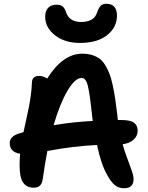

<svg xmlns="http://www.w3.org/2000/svg" viewBox="-20 -986 793 1029"><path d="M408.2 -755.9Q326.7 -755.9 274.4 -797.1Q222.2 -838.4 222.2 -896Q222.2 -928.7 238.8 -944.8Q255.4 -960.9 284.2 -960.9Q304.2 -960.9 315.9 -951.2Q327.6 -941.4 335 -918Q353 -868.2 415 -868.2Q483.4 -868.2 500 -918Q508.8 -944.3 519.5 -955.1Q530.3 -965.8 549.8 -965.8Q578.1 -965.8 592.5 -949.5Q606.9 -933.1 606.9 -902.8Q606.9 -839.4 554.2 -797.6Q501.5 -755.9 408.2 -755.9ZM645 22.9Q616.2 22.9 595.5 6.3Q574.7 -10.3 553.2 -50.8Q522 -104.5 500 -209Q369.1 -202.6 233.9 -176.8Q219.7 -103.5 210 -32.2Q207 -5.4 195.3 7.3Q183.6 20 161.1 20Q122.6 20 103.8 -7.8Q85 -35.6 85 -99.1Q85 -131.8 87.9 -162.1Q32.2 -170.4 32.2 -219.2Q32.2 -254.4 80.1 -270Q89.8 -272.5 106 -277.8Q110.4 -298.8 119.9 -342.3Q129.4 -385.7 134.5 -410.9Q139.6 -436 144.8 -472.7Q149.9 -509.3 150.9 -541Q150.9 -579.1 189.9 -579.1Q212.4 -579.1 232.9 -564.9Q316.4 -698.2 420.9 -698.2Q449.2 -698.2 471.4 -691.7Q493.7 -685.1 511.2 -673.1Q528.8 -661.1 542.2 -639.6Q555.7 -618.2 565.7 -593.3Q575.7 -568.4 583.7 -531Q591.8 -493.7 597.7 -454.3Q603.5 -415 609.9 -360.8Q609.9 -352.5 611.8 -342.8H629.9Q678.2 -342.8 698 -328.4Q717.8 -314 717.8 -285.2Q717.8 -257.3 696 -237.5Q674.3 -217.8 637.2 -212.9Q647.9 -173.8 663.6 -133.1Q679.2 -92.3 687.5 -67.6Q695.8 -43 695.8 -25.9Q695.8 22.9 645 22.9ZM416 -567.9Q382.3 -567.9 342 -500.2Q301.8 -432.6 267.1 -314.9Q366.7 -332 477.1 -337.9Q476.6 -341.8 475.6 -349.9Q474.6 -357.9 474.1 -361.8Q470.2 -397 467.5 -419.9Q464.8 -442.9 461.7 -465.8Q458.5 -488.8 455.8 -502.4Q453.1 -516.1 450 -528.8Q446.8 -541.5 443.6 -547.9Q440.4 -554.2 436 -559.3Q431.6 -564.5 427 -566.2Q422.4 -567.9 416 -567.9Z"/></svg>

Font: Shantell Sans Bouncy
Style: Regular
Weight: 600
Designer: Stephen Nixon, Anya Danilova, Shantell Martin
Foundry: Arrow Type
Version: Version 1.006;[9816181b4]